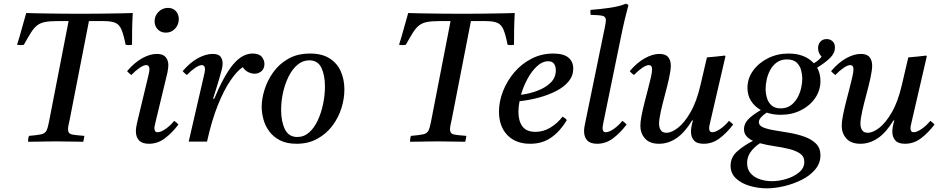

<svg xmlns="http://www.w3.org/2000/svg" viewBox="-20 -772 5131 1047"><path d="M73 -528Q87 -571 98.5 -614.5Q110 -658 123 -701Q153 -700 180 -699.5Q207 -699 238.5 -698.5Q270 -698 313.5 -697.5Q357 -697 420 -697Q478 -697 518.5 -697.5Q559 -698 590 -698.5Q621 -699 647.5 -699.5Q674 -700 704 -701Q701 -649 700.5 -608Q700 -567 700 -528Q682 -524 665 -528Q654 -583 642.5 -610.5Q631 -638 609 -647.5Q587 -657 545 -657H465L360 -119Q356 -101 353.5 -89Q351 -77 351 -67Q351 -45 368 -40Q385 -35 440 -31Q439 -24 437.5 -15Q436 -6 434 1Q405 1 364.5 0Q324 -1 289 -1Q265 -1 235.5 -0.5Q206 0 179 0.5Q152 1 133 1Q133 -6 134 -15Q135 -24 138 -31Q184 -35 204.5 -39.5Q225 -44 233 -59Q241 -74 247 -107L354 -657H293Q251 -657 225.5 -652Q200 -647 182.5 -633.5Q165 -620 149 -594.5Q133 -569 110 -528Q91 -524 73 -528Z M930 -113Q943 -104 953 -93Q919 -48 879.5 -18Q840 12 792 12Q755 12 738 -6.5Q721 -25 721 -56Q721 -67 723 -79.5Q725 -92 728 -105L788 -355Q795 -384 795 -393Q795 -417 777 -417Q763 -417 740.5 -401.5Q718 -386 696 -363Q689 -368 683.5 -373Q678 -378 673 -384Q713 -431 755.5 -454.5Q798 -478 835 -478Q869 -478 883.5 -460.5Q898 -443 898 -417Q898 -408 896.5 -397.5Q895 -387 893 -376L829 -110Q828 -103 825 -92.5Q822 -82 822 -72Q822 -63 826 -57Q830 -51 840 -51Q857 -51 883 -69Q909 -87 930 -113ZM884 -594Q857 -594 840 -612Q823 -630 823 -656Q823 -686 844.5 -707.5Q866 -729 896 -729Q923 -729 939 -711.5Q955 -694 955 -668Q955 -638 935 -616Q915 -594 884 -594Z M1109 0H1009L1091 -355Q1098 -384 1098 -393Q1098 -417 1080 -417Q1066 -417 1043.5 -401.5Q1021 -386 999 -363Q992 -368 986.5 -373Q981 -378 976 -384Q1016 -431 1059 -454.5Q1102 -478 1139 -478Q1172 -478 1183 -462.5Q1194 -447 1194 -426Q1194 -413 1190 -395.5Q1186 -378 1174 -337L1142 -234L1148 -233Q1200 -358 1250 -419Q1300 -480 1358 -480Q1393 -480 1407.5 -462Q1422 -444 1422 -423Q1422 -398 1406 -384Q1390 -370 1368 -370Q1352 -370 1334 -378.5Q1316 -387 1304 -406Q1273 -386 1237 -333.5Q1201 -281 1167.5 -197.5Q1134 -114 1109 0Z M1858 -284Q1858 -233 1841.5 -181Q1825 -129 1792 -85.5Q1759 -42 1710 -15Q1661 12 1597 12Q1543 12 1506.5 -7Q1470 -26 1448 -56Q1426 -86 1416.5 -121.5Q1407 -157 1407 -190Q1407 -233 1422.5 -283Q1438 -333 1470 -378Q1502 -423 1552 -451.5Q1602 -480 1671 -480Q1736 -480 1777.5 -453.5Q1819 -427 1838.5 -382.5Q1858 -338 1858 -284ZM1752 -300Q1752 -362 1732.5 -402.5Q1713 -443 1667 -443Q1631 -443 1602.5 -419Q1574 -395 1554 -355Q1534 -315 1523.5 -267.5Q1513 -220 1513 -172Q1513 -110 1533.5 -67.5Q1554 -25 1601 -25Q1638 -25 1666 -50Q1694 -75 1713 -116Q1732 -157 1742 -205.5Q1752 -254 1752 -300Z M2156 -528Q2170 -571 2181.5 -614.5Q2193 -658 2206 -701Q2236 -700 2263 -699.5Q2290 -699 2321.5 -698.5Q2353 -698 2396.5 -697.5Q2440 -697 2503 -697Q2561 -697 2601.5 -697.5Q2642 -698 2673 -698.5Q2704 -699 2730.5 -699.5Q2757 -700 2787 -701Q2784 -649 2783.5 -608Q2783 -567 2783 -528Q2765 -524 2748 -528Q2737 -583 2725.5 -610.5Q2714 -638 2692 -647.5Q2670 -657 2628 -657H2548L2443 -119Q2439 -101 2436.5 -89Q2434 -77 2434 -67Q2434 -45 2451 -40Q2468 -35 2523 -31Q2522 -24 2520.5 -15Q2519 -6 2517 1Q2488 1 2447.5 0Q2407 -1 2372 -1Q2348 -1 2318.5 -0.5Q2289 0 2262 0.5Q2235 1 2216 1Q2216 -6 2217 -15Q2218 -24 2221 -31Q2267 -35 2287.5 -39.5Q2308 -44 2316 -59Q2324 -74 2330 -107L2437 -657H2376Q2334 -657 2308.5 -652Q2283 -647 2265.5 -633.5Q2248 -620 2232 -594.5Q2216 -569 2193 -528Q2174 -524 2156 -528Z M3106 -398Q3106 -359 3081 -328.5Q3056 -298 3013.5 -276Q2971 -254 2919 -240Q2867 -226 2813 -220Q2807 -189 2807 -162Q2807 -112 2829 -82.5Q2851 -53 2900 -53Q2943 -53 2981 -76Q3019 -99 3048 -136Q3064 -127 3071 -117Q3037 -59 2988 -23.5Q2939 12 2871 12Q2792 12 2746.5 -35.5Q2701 -83 2701 -163Q2701 -219 2723 -275Q2745 -331 2784.5 -377.5Q2824 -424 2878.5 -452Q2933 -480 2997 -480Q3053 -480 3079.5 -458Q3106 -436 3106 -398ZM2821 -255Q2868 -261 2911.5 -277.5Q2955 -294 2983 -321.5Q3011 -349 3011 -389Q3011 -411 3001 -424.5Q2991 -438 2969 -438Q2938 -438 2909 -411.5Q2880 -385 2857 -343Q2834 -301 2821 -255Z M3374 -113Q3387 -104 3397 -93Q3363 -48 3323.5 -18Q3284 12 3236 12Q3199 12 3182 -6.5Q3165 -25 3165 -56Q3165 -67 3167 -80Q3169 -93 3172 -106L3277 -617Q3280 -631 3282 -642.5Q3284 -654 3284 -661Q3284 -681 3266.5 -685.5Q3249 -690 3201 -691Q3200 -698 3199.5 -704.5Q3199 -711 3200 -718Q3254 -722 3305.5 -729.5Q3357 -737 3394 -752L3407 -745Q3397 -708 3386.5 -664Q3376 -620 3365 -565L3272 -112Q3271 -105 3268.5 -93.5Q3266 -82 3266 -72Q3266 -63 3270 -57Q3274 -51 3284 -51Q3301 -51 3327 -69Q3353 -87 3374 -113Z M3800 -309 3835 -459Q3859 -461 3884 -463.5Q3909 -466 3933 -469L3936 -465L3854 -111Q3853 -104 3850 -93Q3847 -82 3847 -72Q3847 -63 3851 -57Q3855 -51 3865 -51Q3882 -51 3908 -69Q3934 -87 3955 -113Q3968 -104 3978 -93Q3944 -48 3904.5 -18Q3865 12 3817 12Q3780 12 3764 -6.5Q3748 -25 3748 -53Q3748 -81 3759 -115H3754Q3714 -49 3669 -18.5Q3624 12 3574 12Q3523 12 3497.5 -16.5Q3472 -45 3472 -86Q3472 -108 3478.5 -141.5Q3485 -175 3494.5 -212.5Q3504 -250 3513.5 -286Q3523 -322 3529.5 -350.5Q3536 -379 3536 -394Q3536 -417 3518 -417Q3504 -417 3481.5 -401.5Q3459 -386 3437 -363Q3430 -368 3424.5 -373Q3419 -378 3414 -384Q3454 -431 3496.5 -454.5Q3539 -478 3576 -478Q3610 -478 3624 -460Q3638 -442 3638 -415Q3638 -389 3628.5 -346Q3619 -303 3606 -255Q3593 -207 3583.5 -164.5Q3574 -122 3574 -97Q3574 -77 3583 -62.5Q3592 -48 3614 -48Q3642 -48 3677 -75Q3712 -102 3745.5 -160Q3779 -218 3800 -309Z M4161 255Q4115 255 4069.5 242Q4024 229 3994 201.5Q3964 174 3964 132Q3964 85 4000.5 53Q4037 21 4086 -4Q4064 -14 4050.5 -29.5Q4037 -45 4037 -68Q4037 -96 4059 -120Q4081 -144 4129 -172Q4096 -190 4076 -221Q4056 -252 4056 -293Q4056 -344 4086.5 -386.5Q4117 -429 4168 -454.5Q4219 -480 4280 -480Q4369 -480 4418 -427Q4446 -443 4460 -463Q4441 -483 4441 -510Q4441 -530 4453.5 -544.5Q4466 -559 4488 -559Q4506 -559 4519.5 -547.5Q4533 -536 4533 -513Q4533 -482 4506.5 -456Q4480 -430 4436 -403Q4454 -371 4454 -331Q4454 -279 4425 -237Q4396 -195 4347 -170.5Q4298 -146 4237 -146Q4196 -146 4161 -158Q4141 -145 4129.5 -131.5Q4118 -118 4118 -106Q4118 -87 4142.5 -77Q4167 -67 4205 -61Q4243 -55 4286 -47.5Q4329 -40 4367 -26.5Q4405 -13 4429.5 11Q4454 35 4454 75Q4454 118 4425.5 152Q4397 186 4352 208.5Q4307 231 4256.5 243Q4206 255 4161 255ZM4124 9Q4090 32 4072 58.5Q4054 85 4054 117Q4054 152 4074 174Q4094 196 4125 206Q4156 216 4189 216Q4228 216 4269 203.5Q4310 191 4338 167.5Q4366 144 4366 111Q4366 81 4342.5 65Q4319 49 4281.5 40Q4244 31 4202.5 25Q4161 19 4124 9ZM4237 -181Q4269 -181 4291.5 -197Q4314 -213 4328 -238Q4342 -263 4348.5 -291Q4355 -319 4355 -343Q4355 -365 4348.5 -389.5Q4342 -414 4324 -431Q4306 -448 4271 -448Q4239 -448 4216.5 -432Q4194 -416 4180.5 -391Q4167 -366 4161 -338.5Q4155 -311 4155 -287Q4155 -263 4162 -238.5Q4169 -214 4187 -197.5Q4205 -181 4237 -181Z M4898 -309 4933 -459Q4957 -461 4982 -463.5Q5007 -466 5031 -469L5034 -465L4952 -111Q4951 -104 4948 -93Q4945 -82 4945 -72Q4945 -63 4949 -57Q4953 -51 4963 -51Q4980 -51 5006 -69Q5032 -87 5053 -113Q5066 -104 5076 -93Q5042 -48 5002.5 -18Q4963 12 4915 12Q4878 12 4862 -6.5Q4846 -25 4846 -53Q4846 -81 4857 -115H4852Q4812 -49 4767 -18.5Q4722 12 4672 12Q4621 12 4595.5 -16.5Q4570 -45 4570 -86Q4570 -108 4576.5 -141.5Q4583 -175 4592.5 -212.5Q4602 -250 4611.5 -286Q4621 -322 4627.5 -350.5Q4634 -379 4634 -394Q4634 -417 4616 -417Q4602 -417 4579.5 -401.5Q4557 -386 4535 -363Q4528 -368 4522.5 -373Q4517 -378 4512 -384Q4552 -431 4594.5 -454.5Q4637 -478 4674 -478Q4708 -478 4722 -460Q4736 -442 4736 -415Q4736 -389 4726.5 -346Q4717 -303 4704 -255Q4691 -207 4681.5 -164.5Q4672 -122 4672 -97Q4672 -77 4681 -62.5Q4690 -48 4712 -48Q4740 -48 4775 -75Q4810 -102 4843.5 -160Q4877 -218 4898 -309Z"/></svg>

Font: Tiro Telugu
Style: Italic
Weight: 400
Italic angle: -11°
Designer: Telugu: John Hudson & Fiona Ross, assisted by Kaja Sojewska. Latin: John Hudson with Paul Hanslow, assisted by Kaja Soje
Foundry: Tiro Typeworks Ltd.
Version: Version 1.52